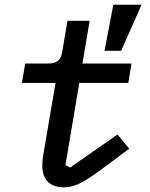

<svg xmlns="http://www.w3.org/2000/svg" viewBox="-20 -787 640 819"><path d="M252.1 12.1C302.9 12.1 345.5 -13.5 436.1 -82L531.2 -152.7L481.2 -213.4L279.5 -72.4L259.2 -82.7L318.2 -433.2H527.3L540.8 -516H331.7L362.2 -698.2H267.8L245.7 -567.1C239.3 -529.1 221.9 -516 185 -516H87.4L73.5 -433.2H217L164.8 -127.8C161.6 -110.4 160.5 -92 160.5 -80.3C160.5 -22.4 191.4 12.1 252.1 12.1ZM425.8 -570.3H496.8L583.8 -766.7H463.4Z"/></svg>

Font: Margiela Mono Italic Medium It
Style: Regular
Weight: 500
Designer: Mike Abbink, Paul van der Laan, Pieter van Rosmalen
Foundry: Bold Monday
Version: Version 2.003 2021